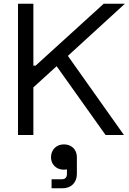

<svg xmlns="http://www.w3.org/2000/svg" viewBox="-20 -720 687 1024"><path d="M646 -700H533L170 -370H158V-700H76V0H158V-254L282 -367L543 0H641L342 -422ZM321 50C282 50 252 77 252 119C252 159 283 185 320 185C328 185 333 184 337 183V207C337 226 328 236 310 236H255V284H314C359 284 390 254 390 208V118C390 77 361 50 321 50Z"/></svg>

Font: Space Text
Style: Regular
Weight: 400
Designer: Florian Karsten (Space Text), Colophon Foundry (Space Mono)
Foundry: Florian Karsten
Version: Version 1.003;PS 001.003;hotconv 1.0.88;makeotf.lib2.5.64775